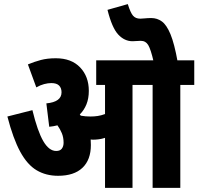

<svg xmlns="http://www.w3.org/2000/svg" viewBox="-20 -916 967 936"><path d="M423 -209Q423 -137 382 -98Q341 -59 263 -59Q204 -59 158.5 -86Q113 -113 78.5 -176.5Q44 -240 16 -348L138 -379Q163 -276 191 -228Q219 -180 254 -180Q273 -180 281.5 -191.5Q290 -203 290 -220Q290 -246 281.5 -266.5Q273 -287 260 -305Q241 -300 220 -298L206 -412Q280 -419 280 -466Q280 -487 268 -499Q256 -511 230 -511Q214 -511 195 -506Q176 -501 157 -490L116 -602Q147 -615 179 -623.5Q211 -632 252 -632Q328 -632 370.5 -587.5Q413 -543 413 -473Q413 -436 401.5 -407.5Q390 -379 369 -358Q372 -355 374 -352Q397 -348 420 -348Q439 -348 456 -350.5Q473 -353 492 -360V-502H449V-622H927V-502H859V0H724V-502H626V0H492V-244Q477 -239 462 -237Q447 -235 432 -235Q427 -235 422 -236Q423 -223 423 -209ZM729 -615Q715 -676 702.5 -696.5Q690 -717 666 -717Q658 -717 646 -716Q634 -715 626 -715Q587 -715 556.5 -747.5Q526 -780 504 -868L603 -896Q616 -854 628.5 -839.5Q641 -825 664 -825Q674 -825 687 -826.5Q700 -828 718 -828Q746 -828 769 -811.5Q792 -795 811 -749.5Q830 -704 846 -615Z"/></svg>

Font: Noto Sans ExtraCondensed ExtraBold
Style: Regular
Weight: 800
Width: 2
Designer: Monotype Design Team
Foundry: Monotype Imaging Inc.
Version: Version 2.013; ttfautohint (v1.8.4.7-5d5b)